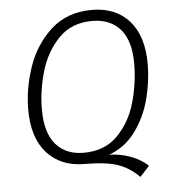

<svg xmlns="http://www.w3.org/2000/svg" viewBox="-55 -746 788 888"><g transform="rotate(-5 339.0 -301.5)"><path d="M426 -22Q480 -20 525.5 -3Q571 14 605 45L561 93Q514 46 458.5 28.5Q403 11 309 11Q199 11 135 -60Q71 -131 71 -262Q71 -359 105 -459Q139 -559 214 -627.5Q289 -696 404 -696Q514 -696 577 -625.5Q640 -555 640 -424Q640 -344 618.5 -262Q597 -180 549 -114.5Q501 -49 426 -22ZM310 -41Q408 -41 468 -102.5Q528 -164 553 -253.5Q578 -343 578 -432Q578 -538 531.5 -591.5Q485 -645 401 -645Q305 -645 245.5 -583.5Q186 -522 160 -433Q134 -344 134 -256Q134 -149 180.5 -95Q227 -41 310 -41Z"/></g></svg>

Font: FiraGO Light
Style: Italic
Weight: 300
Italic angle: -8°
Designer: bBox Type GmbH
Foundry: bBox Type GmbH
Version: Version 1.001